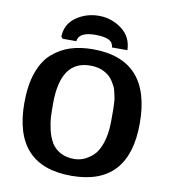

<svg xmlns="http://www.w3.org/2000/svg" viewBox="-98 -996 990 1102"><g transform="rotate(10 397.0 -445.0)"><path d="M197 -755Q199 -829 257.5 -870Q316 -911 390 -911Q463 -911 522.5 -867Q582 -823 584 -745H494Q492 -774 467.5 -786.5Q443 -799 390 -800Q292 -800 286 -745H207ZM54 -345Q54 -448 80 -522Q106 -596 153.5 -637.5Q201 -679 259 -697.5Q317 -716 389 -716Q727 -716 727 -343Q727 21 391 21Q54 21 54 -345ZM217 -369Q217 -318 218.5 -289.5Q220 -261 229.5 -218.5Q239 -176 258 -145H257Q302 -77 390 -77Q418 -77 444 -87Q470 -97 498 -121.5Q526 -146 544 -198Q562 -250 563 -322Q563 -327 563 -355.5Q563 -384 563 -392Q563 -400 562 -425.5Q561 -451 558.5 -462.5Q556 -474 551.5 -495Q547 -516 540.5 -528.5Q534 -541 524 -556.5Q514 -572 501 -584V-583Q458 -621 390 -621Q217 -621 217 -369Z"/></g></svg>

Font: Coval
Style: Black
Weight: 1000
Foundry: Context Ltd
Version: Version 001.000